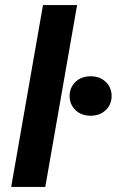

<svg xmlns="http://www.w3.org/2000/svg" viewBox="-20 -740 462 760"><path d="M24.2 0 150.2 -720H285.2L159.2 0ZM338.4 -281.9Q301.7 -281.9 278.6 -304.3Q255.6 -326.8 255.6 -360Q255.6 -393.2 278.6 -415.7Q301.7 -438.1 339 -438.1Q375.7 -438.1 398.7 -415.7Q421.8 -393.2 421.8 -360Q421.8 -326.8 398.7 -304.3Q375.7 -281.9 338.4 -281.9Z"/></svg>

Font: DM Sans 9pt
Style: Italic
Weight: 400
Italic angle: -10°
Designer: Colophon Foundry, Jonny Pinhorn
Foundry: Colophon Foundry
Version: Version 4.004